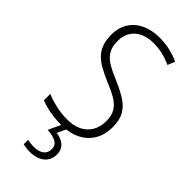

<svg xmlns="http://www.w3.org/2000/svg" viewBox="-300 -778 1072 1072"><g transform="rotate(45 236.0 -242.0)"><path d="M425.3 -186.5Q425.3 -123.5 398.4 -79.8Q371.6 -36.1 324 -13.2Q276.4 9.8 213.4 9.8Q180.7 9.8 150.9 6.1Q121.1 2.4 95.2 -3.9Q69.3 -10.3 47.4 -19.5V-69.8Q81.1 -55.2 124.8 -45.2Q168.5 -35.2 213.9 -35.2Q264.2 -35.2 300.3 -52.7Q336.4 -70.3 356.2 -103.8Q376 -137.2 376 -184.1Q376 -227.5 359.1 -255.1Q342.3 -282.7 308.1 -303Q273.9 -323.2 220.7 -344.7Q184.1 -360.8 153.3 -377.4Q122.6 -394 100.3 -416Q78.1 -438 66.2 -468.8Q54.2 -499.5 54.2 -542.5Q53.7 -601.1 80.1 -641.6Q106.4 -682.1 152.1 -703.1Q197.8 -724.1 255.9 -724.1Q299.8 -724.1 339.8 -714.8Q379.9 -705.6 413.1 -689.9L395.5 -646.5Q359.4 -663.6 323.5 -671.1Q287.6 -678.7 255.4 -678.7Q209.5 -678.7 175.5 -662.8Q141.6 -647 122.8 -616.9Q104 -586.9 104 -543.5Q104 -498 121.8 -469.7Q139.6 -441.4 172.9 -421.9Q206.1 -402.3 251.5 -383.8Q306.2 -360.4 345 -336.4Q383.8 -312.5 404.5 -277.3Q425.3 -242.2 425.3 -186.5ZM313 142.1Q313 188 281 214.1Q249 240.2 193.8 240.2Q178.7 240.2 165.3 238.5Q151.9 236.8 141.1 233.9V198.7Q151.9 201.7 164.8 203.1Q177.7 204.6 191.9 204.6Q227.5 204.6 249.5 189Q271.5 173.3 271.5 143.1Q271.5 111.8 246.8 98.6Q222.2 85.4 178.7 82.5L217.8 0H253.9L226.6 59.1Q253.4 62.5 272.9 73.2Q292.5 84 302.7 101.3Q313 118.7 313 142.1Z"/></g></svg>

Font: Open Sans SemiCondensed Light
Style: Regular
Weight: 300
Width: 4
Designer: Monotype Design Team
Foundry: Monotype Imaging Inc.
Version: Version 3.000